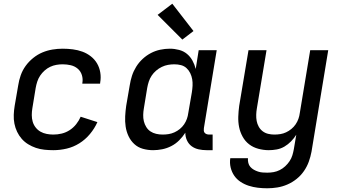

<svg xmlns="http://www.w3.org/2000/svg" viewBox="-20 -800 1840 1033"><path d="M267 8Q243 8 219 5.5Q195 3 173 -4.5Q151 -12 131.5 -24Q112 -36 97 -53Q82 -70 72 -91Q62 -112 57.5 -135Q53 -158 54 -182.5Q55 -207 59 -231L78 -341Q82 -368 91.5 -395Q101 -422 118 -445.5Q135 -469 158.5 -488Q182 -507 208.5 -518Q235 -529 262.5 -533.5Q290 -538 317 -538Q345 -538 372 -534.5Q399 -531 423.5 -522Q448 -513 468.5 -497Q489 -481 502 -459Q515 -437 519.5 -410Q524 -383 519 -356Q519 -354 519 -352.5Q519 -351 518 -350H423Q423 -351 423 -351.5Q423 -352 423 -353Q427 -375 420.5 -396Q414 -417 398 -430.5Q382 -444 361 -449Q340 -454 317 -454Q300 -454 283 -451Q266 -448 250 -440.5Q234 -433 220 -420.5Q206 -408 196 -393Q186 -378 180.5 -361Q175 -344 172 -327L154 -217Q151 -199 151 -180.5Q151 -162 156 -145Q161 -128 172 -114Q183 -100 198 -91.5Q213 -83 231 -79.5Q249 -76 267 -76Q290 -76 312.5 -81.5Q335 -87 355 -100Q375 -113 390 -132Q405 -151 414 -172L504 -143Q489 -109 464 -79Q439 -49 407 -29Q375 -9 339 -0.5Q303 8 267 8Z M804 8Q775 8 748.5 0.5Q722 -7 702.5 -25Q683 -43 671.5 -67.5Q660 -92 656 -119Q652 -146 653.5 -174.5Q655 -203 659 -231L678 -341Q682 -367 690 -392Q698 -417 712.5 -440.5Q727 -464 747.5 -483Q768 -502 792 -514.5Q816 -527 842 -532.5Q868 -538 894 -538Q919 -538 943.5 -531.5Q968 -525 986 -510Q1004 -495 1015.5 -474Q1027 -453 1033 -429L1049 -530H1146L1077 -111Q1076 -104 1076.5 -97Q1077 -90 1081.5 -85Q1086 -80 1092.5 -78Q1099 -76 1106 -76H1124V8H1092Q1070 8 1049 3.5Q1028 -1 1011.5 -13Q995 -25 986 -44.5Q977 -64 977 -86Q977 -86 977 -86Q977 -86 977 -86Q963 -64 944 -45Q925 -26 901.5 -14Q878 -2 853 3Q828 8 804 8ZM855 -76Q871 -76 887 -78.5Q903 -81 918.5 -88Q934 -95 947.5 -106Q961 -117 970.5 -131Q980 -145 985.5 -160.5Q991 -176 993 -192L1012 -302Q1015 -320 1016 -338.5Q1017 -357 1014 -374Q1011 -391 1003.5 -406.5Q996 -422 983.5 -433.5Q971 -445 954 -449.5Q937 -454 918 -454Q901 -454 884 -451Q867 -448 850.5 -440Q834 -432 820 -420Q806 -408 796 -393Q786 -378 780.5 -361Q775 -344 772 -327L754 -217Q751 -200 750.5 -182Q750 -164 754 -147.5Q758 -131 767 -116.5Q776 -102 789.5 -93Q803 -84 820 -80Q837 -76 855 -76ZM961 -587 828 -720 907 -780 1021 -633Z M1418 213Q1392 213 1367 210Q1342 207 1318.5 199.5Q1295 192 1274.5 178.5Q1254 165 1240.5 145.5Q1227 126 1221 101.5Q1215 77 1219 51H1314Q1313 64 1316 76.5Q1319 89 1327 98Q1335 107 1345.5 113Q1356 119 1368 123Q1380 127 1392.5 128Q1405 129 1418 129Q1435 129 1452 126Q1469 123 1485 115Q1501 107 1514.5 94.5Q1528 82 1538 67Q1548 52 1553 35.5Q1558 19 1561 2L1574 -75Q1562 -56 1546 -39.5Q1530 -23 1510.5 -11.5Q1491 0 1469 4Q1447 8 1426 8Q1398 8 1370 0.5Q1342 -7 1320.5 -23.5Q1299 -40 1285.5 -64.5Q1272 -89 1266.5 -116Q1261 -143 1262 -172.5Q1263 -202 1267 -231L1317 -530H1414L1362 -217Q1359 -200 1358.5 -182.5Q1358 -165 1361 -149Q1364 -133 1372 -118.5Q1380 -104 1393 -94Q1406 -84 1422.5 -80Q1439 -76 1456 -76Q1472 -76 1488 -78.5Q1504 -81 1519 -88Q1534 -95 1547.5 -106Q1561 -117 1570.5 -131Q1580 -145 1585.5 -160.5Q1591 -176 1593 -192L1649 -530H1746L1656 16Q1651 43 1641.5 69.5Q1632 96 1615.5 120Q1599 144 1576 162.5Q1553 181 1526.5 192.5Q1500 204 1472.5 208.5Q1445 213 1418 213Z"/></svg>

Font: Iosevka Curly Medium Extended
Style: Italic
Weight: 500
Width: 7
Italic angle: -9°
Monospace: yes
Designer: Belleve Invis
Foundry: Belleve Invis
Version: Version 11.1.0; ttfautohint (v1.8.3)